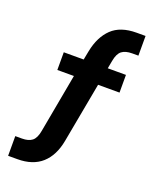

<svg xmlns="http://www.w3.org/2000/svg" viewBox="-164 -808 877 1091"><g transform="rotate(20 274.5 -262.5)"><path d="M22 191V72H62Q102 72 123.5 55Q145 38 153 -7L223 -389L247 -363H118V-470H264L234 -448L249 -525Q267 -615 319.5 -665.5Q372 -716 469 -716H523V-597H486Q445 -597 423 -580Q401 -563 393 -518L380 -449L363 -470H494V-363H346L369 -388L297 1Q280 93 225.5 142Q171 191 78 191Z"/></g></svg>

Font: Nunito Sans 10pt SemiCondensed ExtraBold
Style: Regular
Weight: 800
Width: 4
Designer: Vernon Adams
Foundry: Vernon Adams
Version: Version 3.101;gftools[0.9.27]